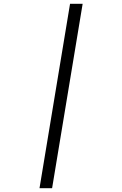

<svg xmlns="http://www.w3.org/2000/svg" viewBox="-20 -843 640 1006"><path d="M187 143 347 -823H413L253 143Z"/></svg>

Font: Iosevka Curly Light Extended
Style: Italic
Weight: 300
Width: 7
Italic angle: -9°
Monospace: yes
Designer: Belleve Invis
Foundry: Belleve Invis
Version: Version 11.1.0; ttfautohint (v1.8.3)